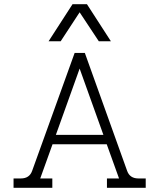

<svg xmlns="http://www.w3.org/2000/svg" viewBox="-20 -901 764 921"><path d="M328 -881H397L512 -703H454L362 -842L271 -703H213ZM45 -45H80Q121 -45 134 -81L338 -647H387L590 -81Q603 -45 644 -45H679V0H493V-45H551L492 -209H232L173 -45H231V0H45ZM476 -254 362 -572 248 -254Z"/></svg>

Font: Pridi ExtraLight
Style: Regular
Weight: 275
Designer: Katatrad Team
Foundry: CadsonDemak
Version: Version 1.001